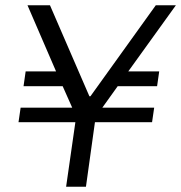

<svg xmlns="http://www.w3.org/2000/svg" viewBox="-20 -706 685 726"><path d="M645 -686 465 -436H582L574 -380H425L367 -299H563L555 -244H339L305 0H230L265 -244H50L58 -299H253L217 -380H69L77 -436H192L84 -686H169L318 -342H322L569 -686Z"/></svg>

Font: Chivo Light Italic
Style: Regular
Weight: 300
Italic angle: -8.05°
Designer: Hector Gatti
Foundry: Omnibus-Type
Version: Version 1.007